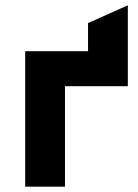

<svg xmlns="http://www.w3.org/2000/svg" viewBox="-20 -704 522 724"><path d="M75 0V-511H312V-617L462 -684V-379H225V0Z"/></svg>

Font: Overpass Black
Style: Regular
Weight: 900
Designer: Delve Withrington, Dave Bailey, Thomas Jockin
Foundry: Delve Fonts LLC
Version: Version 4.000; ttfautohint (v1.8.3)